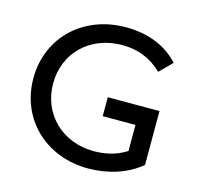

<svg xmlns="http://www.w3.org/2000/svg" viewBox="-104 -820 980 940"><g transform="rotate(15 386.0 -350.0)"><path d="M424 -354V-258H590V-126C540 -94 485 -81 426 -81C265 -81 148 -196 148 -350C148 -506 265 -619 427 -619C506 -619 572 -594 630 -538L692 -600C628 -671 534 -708 423 -708C206 -708 48 -557 48 -350C48 -143 206 8 421 8C519 8 616 -22 686 -81V-354Z"/></g></svg>

Font: AWKNG-Font Medium
Style: Regular
Weight: 500
Designer: Awakening Church
Foundry: Awakening Church
Version: Version 1.700;PS 001.700;hotconv 1.0.88;makeotf.lib2.5.64775